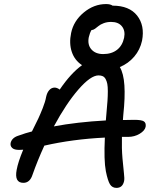

<svg xmlns="http://www.w3.org/2000/svg" viewBox="-20 -937 766 945"><path d="M74.2 -199.2Q50.8 -199.2 40.3 -208.5Q29.8 -217.8 32.2 -232.9Q38.1 -258.8 69.8 -269Q107.4 -282.7 137.2 -290Q160.2 -335.9 168.7 -354Q177.2 -372.1 190.2 -404.5Q203.1 -437 207 -460Q211.4 -481 222.4 -493.4Q233.4 -505.9 249 -505.9Q260.7 -505.9 273.9 -496.1Q328.6 -576.7 383.8 -616.2Q347.2 -640.1 333.3 -681.9Q319.3 -723.6 330.1 -774.9Q342.3 -834 392.3 -875.5Q442.4 -917 502 -917Q523.4 -917 534.2 -909.2Q616.2 -909.2 654.8 -860.4Q693.4 -811.5 679.2 -736.8Q669.4 -691.9 640.6 -658.2Q611.8 -624.5 569.8 -606.9Q588.4 -575.7 592.3 -516.8Q596.2 -458 586.9 -372.1Q586.4 -367.7 585.9 -359.1Q585.4 -350.6 585 -346.2Q604 -347.2 641.1 -347.2Q677.2 -347.2 688.5 -339.4Q699.7 -331.5 696.8 -313Q692.9 -293.9 667.5 -278.6Q642.1 -263.2 609.9 -263.2H580.1Q578.6 -206.5 582.8 -157.7Q586.9 -108.9 590.1 -83.5Q593.3 -58.1 590.8 -45.9Q583.5 -12.2 553.2 -12.2Q532.2 -12.2 521.2 -30Q510.3 -47.9 501 -94.2Q490.7 -148.4 496.1 -259.8Q337.4 -252 198.2 -220.2Q164.1 -145.5 140.1 -77.1Q127.4 -37.1 95.2 -37.1Q49.8 -37.1 62 -101.1Q68.8 -139.2 94.2 -200.2Q88.4 -199.2 74.2 -199.2ZM417 -753.9Q409.7 -716.8 429.9 -693.8Q450.2 -670.9 487.8 -670.9Q529.3 -670.9 555.9 -691.7Q582.5 -712.4 590.8 -751Q597.7 -785.2 580.3 -807.1Q563 -829.1 526.9 -829.1Q506.8 -829.1 490.2 -822.8Q473.6 -816.4 465.1 -809.1Q456.5 -801.8 447.5 -795.4Q438.5 -789.1 431.2 -789.1H430.2Q421.9 -774.9 417 -753.9ZM464.8 -565.9Q426.3 -565.9 366 -496.6Q305.7 -427.2 245.1 -314.9Q359.4 -336.4 501 -344.2Q501.5 -350.6 502.4 -361.6Q503.4 -372.6 503.9 -378.9Q507.3 -415.5 509 -440.4Q510.7 -465.3 510.7 -488Q510.7 -510.7 508.1 -524.2Q505.4 -537.6 500 -547.6Q494.6 -557.6 486.1 -561.8Q477.5 -565.9 464.8 -565.9Z"/></svg>

Font: Shantell Sans Irregular
Style: Italic
Weight: 400
Italic angle: -11.31°
Designer: Stephen Nixon, Anya Danilova, Shantell Martin
Foundry: Arrow Type
Version: Version 1.006;[9816181b4]